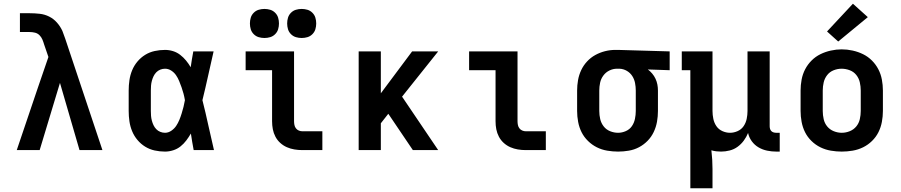

<svg xmlns="http://www.w3.org/2000/svg" viewBox="-20 -806 4840 1031"><path d="M70 0 184 -337 240 -500 217 -567Q213 -581 207.5 -594Q202 -607 192 -617Q182 -627 168 -630.5Q154 -634 139 -634H87V-735H139Q166 -735 193 -732Q220 -729 244 -717Q268 -705 286 -684.5Q304 -664 315 -640Q319 -630 322.5 -619.5Q326 -609 330 -599L530 0H407L302 -361L193 0Z M866 8Q838 8 810.5 2Q783 -4 759.5 -18.5Q736 -33 718 -54.5Q700 -76 689.5 -101.5Q679 -127 675 -154.5Q671 -182 671 -210V-320Q671 -348 675 -375.5Q679 -403 689.5 -428.5Q700 -454 718 -475.5Q736 -497 759.5 -511.5Q783 -526 810.5 -532Q838 -538 866 -538Q888 -538 909 -531.5Q930 -525 947.5 -511.5Q965 -498 979 -481Q993 -464 1004 -445Q1007 -466 1010.5 -487.5Q1014 -509 1018 -530H1127Q1112 -465 1097.5 -399Q1083 -333 1067 -268Q1084 -201 1098.5 -134Q1113 -67 1129 0H1020Q1016 -22 1012 -44.5Q1008 -67 1005 -89Q994 -70 980.5 -52Q967 -34 949.5 -20Q932 -6 910 1Q888 8 866 8ZM866 -93Q884 -93 900 -104Q916 -115 926 -130Q936 -145 943 -162Q950 -179 955.5 -197Q961 -215 965.5 -232.5Q970 -250 973 -268Q970 -286 965.5 -303Q961 -320 955 -337Q949 -354 942 -371Q935 -388 925 -402.5Q915 -417 899.5 -427Q884 -437 866 -437Q853 -437 840.5 -432Q828 -427 819 -417.5Q810 -408 804.5 -396.5Q799 -385 795.5 -372Q792 -359 791 -346Q790 -333 790 -320V-210Q790 -197 791 -184Q792 -171 795.5 -158Q799 -145 804.5 -133.5Q810 -122 819 -112.5Q828 -103 840.5 -98Q853 -93 866 -93Z M1604 0Q1582 0 1561 -3.5Q1540 -7 1520.5 -15.5Q1501 -24 1485 -38.5Q1469 -53 1459 -72Q1449 -91 1445 -112Q1441 -133 1441 -155V-429H1299V-530H1559V-155Q1559 -145 1561 -135Q1563 -125 1569 -117Q1575 -109 1584.5 -105Q1594 -101 1604 -101H1711V0ZM1600 -602Q1584 -602 1569 -606.5Q1554 -611 1542.5 -622.5Q1531 -634 1526.5 -649Q1522 -664 1522 -680Q1522 -696 1526.5 -711Q1531 -726 1542.5 -737.5Q1554 -749 1569 -753.5Q1584 -758 1600 -758Q1616 -758 1631 -753.5Q1646 -749 1657.5 -737.5Q1669 -726 1673.5 -711Q1678 -696 1678 -680Q1678 -664 1673.5 -649Q1669 -634 1657.5 -622.5Q1646 -611 1631 -606.5Q1616 -602 1600 -602ZM1400 -602Q1384 -602 1369 -606.5Q1354 -611 1342.5 -622.5Q1331 -634 1326.5 -649Q1322 -664 1322 -680Q1322 -696 1326.5 -711Q1331 -726 1342.5 -737.5Q1354 -749 1369 -753.5Q1384 -758 1400 -758Q1416 -758 1431 -753.5Q1446 -749 1457.5 -737.5Q1469 -726 1473.5 -711Q1478 -696 1478 -680Q1478 -664 1473.5 -649Q1469 -634 1457.5 -622.5Q1446 -611 1431 -606.5Q1416 -602 1400 -602Z M1906 0V-530H2025V-305L2193 -530H2333L2139 -287L2333 0H2197L2072 -185L2065 -195L2025 -144V0Z M2804 0Q2782 0 2761 -3.5Q2740 -7 2720.5 -15.5Q2701 -24 2685 -38.5Q2669 -53 2659 -72Q2649 -91 2645 -112Q2641 -133 2641 -155V-429H2499V-530H2759V-155Q2759 -145 2761 -135Q2763 -125 2769 -117Q2775 -109 2784.5 -105Q2794 -101 2804 -101H2911V0Z M3299 8Q3270 8 3240.5 3Q3211 -2 3185 -15Q3159 -28 3137.5 -49Q3116 -70 3103 -96Q3090 -122 3084.5 -151.5Q3079 -181 3079 -210V-320Q3079 -348 3084 -376Q3089 -404 3101 -429.5Q3113 -455 3132.5 -476Q3152 -497 3176.5 -510.5Q3201 -524 3228.5 -531Q3256 -538 3284 -538Q3288 -538 3292 -538Q3296 -538 3300 -538L3576 -530V-429L3459 -433Q3472 -423 3482.5 -410.5Q3493 -398 3500 -383Q3507 -368 3510 -352Q3513 -336 3513 -320V-210Q3513 -181 3508 -152.5Q3503 -124 3490.5 -97.5Q3478 -71 3457.5 -50Q3437 -29 3411.5 -15.5Q3386 -2 3357 3Q3328 8 3299 8ZM3299 -93Q3320 -93 3340.5 -102Q3361 -111 3373 -128.5Q3385 -146 3389.5 -167.5Q3394 -189 3394 -210V-320Q3394 -340 3390 -360.5Q3386 -381 3375 -398Q3364 -415 3346 -425.5Q3328 -436 3307 -437H3300Q3298 -437 3296.5 -437Q3295 -437 3293 -437Q3272 -437 3252.5 -427.5Q3233 -418 3220 -400.5Q3207 -383 3202.5 -362Q3198 -341 3198 -320V-210Q3198 -188 3203 -166.5Q3208 -145 3221.5 -127.5Q3235 -110 3256 -101.5Q3277 -93 3299 -93Z M3687 205V-429H3641V-530H3806V-210Q3806 -189 3810.5 -167.5Q3815 -146 3827 -128.5Q3839 -111 3859 -102Q3879 -93 3900 -93Q3921 -93 3941 -102Q3961 -111 3973 -128.5Q3985 -146 3989.5 -167.5Q3994 -189 3994 -210V-530H4113V-128Q4113 -121 4115 -114Q4117 -107 4122 -102Q4127 -97 4134 -95Q4141 -93 4148 -93H4167V8H4148Q4124 8 4099.5 3Q4075 -2 4053.5 -14.5Q4032 -27 4017 -47.5Q4002 -68 3997 -92Q3988 -70 3974 -51Q3960 -32 3941 -18Q3922 -4 3898.5 2Q3875 8 3852 8Q3839 8 3826 6.5Q3813 5 3800 1Q3803 26 3804.5 51.5Q3806 77 3806 102V205Z M4500 8Q4471 8 4441.5 3Q4412 -2 4385.5 -15Q4359 -28 4337.5 -49Q4316 -70 4303 -96Q4290 -122 4284.5 -151.5Q4279 -181 4279 -210V-320Q4279 -349 4284.5 -378.5Q4290 -408 4303.5 -434Q4317 -460 4338 -481Q4359 -502 4385.5 -515Q4412 -528 4441.5 -534.5Q4471 -541 4500 -541Q4529 -541 4558.5 -534.5Q4588 -528 4614.5 -515Q4641 -502 4662 -481Q4683 -460 4696.5 -434Q4710 -408 4715.5 -378.5Q4721 -349 4721 -320V-210Q4721 -181 4715.5 -151.5Q4710 -122 4697 -96Q4684 -70 4662.5 -49Q4641 -28 4614.5 -15Q4588 -2 4558.5 3Q4529 8 4500 8ZM4500 -93Q4522 -93 4543 -101.5Q4564 -110 4578 -127Q4592 -144 4597 -166Q4602 -188 4602 -210V-320Q4602 -342 4597 -364Q4592 -386 4578 -403.5Q4564 -421 4542.5 -429Q4521 -437 4499 -437Q4477 -437 4456 -428.5Q4435 -420 4421.5 -402.5Q4408 -385 4403 -363.5Q4398 -342 4398 -320V-210Q4398 -188 4403 -166Q4408 -144 4422 -127Q4436 -110 4457 -101.5Q4478 -93 4500 -93ZM4481 -583 4421 -637 4560 -786 4640 -714Z"/></svg>

Font: Iosevka Slab Extended
Style: Bold
Weight: 700
Width: 7
Monospace: yes
Designer: Belleve Invis
Foundry: Belleve Invis
Version: Version 11.1.0; ttfautohint (v1.8.3)